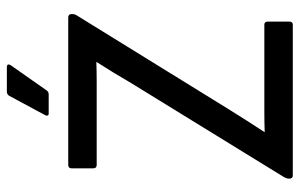

<svg xmlns="http://www.w3.org/2000/svg" viewBox="-177 -697 874 560"><g transform="rotate(-90 260.0 -417.0)"><path d="M28 0Q19 0 19 -10V-12Q19 -16 20.5 -19Q22 -22 23 -25L298 -472Q313 -498 328 -522.5Q343 -547 359 -572V-573Q332 -572 304.5 -572Q277 -572 251 -572H59Q49 -572 49 -582V-645Q49 -655 59 -655H489Q499 -655 499 -645V-643Q499 -636 495 -630L222 -188Q206 -162 189 -135.5Q172 -109 155 -83V-82Q185 -83 214 -83Q243 -83 273 -83H468Q477 -83 477 -73V-10Q477 0 468 0ZM209 -712Q204 -712 203 -715Q202 -718 204 -722L261 -828Q266 -834 272 -834H344Q350 -834 351.5 -831Q353 -828 350 -823L277 -719Q273 -712 265 -712Z"/></g></svg>

Font: Sofia Sans Semi Condensed Medium
Style: Regular
Weight: 500
Designer: Botio Nikoltchev, Ani Petrova
Foundry: lettersoup
Version: Version 4.100